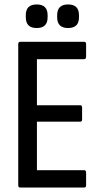

<svg xmlns="http://www.w3.org/2000/svg" viewBox="-20 -843 458 863"><path d="M71 0Q62 0 62 -10V-645Q62 -655 71 -655H358Q367 -655 367 -645V-588Q367 -577 358 -577H146V-370H340Q349 -370 349 -360V-306Q349 -296 340 -296H146V-78H358Q367 -78 367 -67V-10Q367 0 358 0ZM145 -717Q96 -717 96 -765V-775Q96 -823 145 -823Q194 -823 194 -775V-765Q194 -717 145 -717ZM286 -717Q237 -717 237 -765V-775Q237 -823 286 -823Q335 -823 335 -775V-765Q335 -717 286 -717Z"/></svg>

Font: Sofia Sans Condensed Medium
Style: Regular
Weight: 500
Designer: Botio Nikoltchev, Ani Petrova
Foundry: lettersoup
Version: Version 4.101; ttfautohint (v1.8.4.7-5d5b)